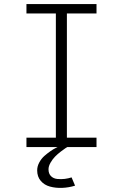

<svg xmlns="http://www.w3.org/2000/svg" viewBox="-20 -720 610 940"><path d="M309.5 0Q306 2 299.8 6Q293.5 10 277.5 22.2Q261.5 34.5 249.5 46.8Q237.5 59 227.5 76.2Q217.5 93.5 217.5 109Q217.5 130.5 229.8 142.5Q242 154.5 260.8 156.2Q279.5 158 297.2 155.8Q315 153.5 330.5 148.5L347.5 189Q316.5 198.5 284.5 199.8Q252.5 201 224.8 193.5Q197 186 179.5 165.5Q162 145 162 114Q162 94.5 172.2 75.5Q182.5 56.5 197.2 43.5Q212 30.5 226.8 20.2Q241.5 10 252 5L262 0H109.5V-46H253.5V-654H109.5V-700H452.5V-654H307.5V-46H452.5V0Z"/></svg>

Font: League Mono Narrow UltraLight
Style: Regular
Weight: 200
Width: 3
Designer: Tyler Finck
Foundry: The League of Moveable Type / Tyler Finck
Version: Version 2.210